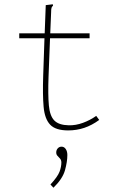

<svg xmlns="http://www.w3.org/2000/svg" viewBox="-20 -603 540 898"><path d="M299 7Q240 7 214.5 -20Q189 -47 184 -103.5Q179 -160 182 -248L188 -424H70V-447H189L194 -579L219 -582L227 -583L228 -576Q223 -573 221 -566.5Q219 -560 219 -543L215 -447H399V-424H214L207 -244Q204 -160 208.5 -110.5Q213 -61 234 -39.5Q255 -18 301 -17Q334 -16 368 -28.5Q402 -41 430 -61L444 -42Q410 -17 374 -5Q338 7 299 7ZM230 275 216 260Q250 223 258.5 200Q267 177 267 157Q267 146 261 139Q255 132 249 126Q243 120 243 110Q243 99 250 91Q257 83 268 83Q280 83 287.5 94Q295 105 295 122Q295 153 284 193Q273 233 230 275Z"/></svg>

Font: Inconsolata ExtraLight
Style: Regular
Weight: 200
Monospace: yes
Designer: Raph Levien, Cyreal, Brenton Simpson
Foundry: Raph Levien, Cyreal, Google
Version: Version 3.001; ttfautohint (v1.8.2.53-6de2)